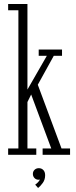

<svg xmlns="http://www.w3.org/2000/svg" viewBox="-20 -770 376 955"><path d="M20.5 0V-31.5H71.5V-719H20.5V-750H116.5V-324.5L213 -492.5H172.5V-523.5H288.5V-492.5H247.5L168 -348.5L286 -31.5H328.5V0H192V-31.5H235L135 -300L116.5 -262.5V-31.5H160.5V0ZM169.5 165 155 148.5Q160 145.5 168.8 136.8Q177.5 128 178 122Q177 124 172 124Q159.5 124 151.5 115.5Q143.5 107 143.5 95Q143.5 82.5 152 74.5Q160.5 66.5 173 66.5Q187 66.5 195.8 76Q204.5 85.5 204.5 101.5Q204.5 124 192.5 140.2Q180.5 156.5 169.5 165Z"/></svg>

Font: Imbue 10pt ExtraLight
Style: Regular
Weight: 200
Designer: Tyler Finck
Foundry: Etcetera Type Company
Version: Version 1.102; ttfautohint (v1.8.3)